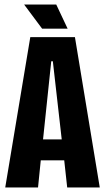

<svg xmlns="http://www.w3.org/2000/svg" viewBox="-20 -823 461 843"><path d="M3 0 113 -660H309L418 0H275L262 -119H159L147 0ZM205 -554 169 -211H251L212 -554ZM165 -697 86 -803H227L277 -697Z"/></svg>

Font: Bricolage Grotesque 48pt Condensed Bricolage Grotesque 48pt Condensed Regular
Style: Bold
Weight: 700
Width: 3
Designer: Mathieu Triay
Foundry: Atelier Triay
Version: Version 1.000; ttfautohint (v1.8.4.7-5d5b);gftools[0.9.32]